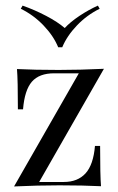

<svg xmlns="http://www.w3.org/2000/svg" viewBox="-20 -667 424 691"><path d="M121 -12.1H209.7Q259.7 -12.1 287.9 -43.1Q316.1 -74.2 321.8 -141.9H340.3Q340.3 -36.3 343.5 3.2Q279.8 0 193.5 0Q116.9 0 30.6 4L263.7 -403.2H175Q121 -403.2 94.8 -373Q68.5 -342.7 62.9 -273.4H44.4Q44.4 -379 41.1 -418.5Q104.8 -415.3 191.1 -415.3Q267.7 -415.3 354 -419.4ZM338.7 -635.5Q292.7 -612.9 256.9 -575.4Q221 -537.9 204 -496.8H189.5Q172.6 -537.9 136.7 -575.4Q100.8 -612.9 54.8 -635.5L61.3 -646.8Q104.8 -631.5 146.4 -609.7Q187.9 -587.9 212.9 -566.1Q233.1 -587.9 265.7 -609.7Q298.4 -631.5 332.3 -646.8Z"/></svg>

Font: Playfair Display
Style: Regular
Weight: 400
Designer: Claus Eggers Sørensen
Foundry: Claus Eggers Sørensen
Version: Version 1.005; ttfautohint (v1.2) -l 10 -r 42 -G 200 -x 21 -